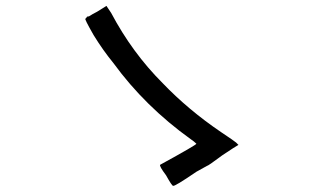

<svg xmlns="http://www.w3.org/2000/svg" viewBox="-20 -672 1040 642"><path d="M722.7 -152.3Q675.8 -117.2 671.9 -117.2Q671.9 -117.2 636.7 -97.7Q562.5 -46.9 558.6 -50.8Q554.7 -50.8 535.2 -85.9Q511.7 -117.2 515.6 -121.1Q636.7 -187.5 636.7 -191.4Q628.9 -199.2 617.2 -207Q464.8 -316.4 359.4 -460.9Q324.2 -503.9 293 -554.7Q261.7 -609.4 265.6 -609.4L269.5 -613.3Q269.5 -617.2 277.3 -617.2Q289.1 -625 304.7 -632.8L335.9 -652.3L351.6 -628.9Q421.9 -496.1 523.4 -394.5Q609.4 -304.7 718.8 -230.5Q765.6 -199.2 769.5 -195.3L777.3 -187.5Q769.5 -183.6 722.7 -152.3Z"/></svg>

Font: 和音 by 宁静之雨，公众号njzyshare
Style: Regular
Weight: 400
Designer: Steve Matteson
Foundry: Ascender Corporation
Version: Version 6.00;June 8, 2018;FontCreator 11.0.0.2388 32-bit